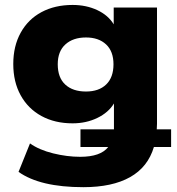

<svg xmlns="http://www.w3.org/2000/svg" viewBox="-20 -570 722 784"><path d="M55.7 131.8 102.5 15.6Q139.6 42 196.8 56.2Q253.9 70.3 307.6 70.3Q390.6 70.3 421.9 30.3H308.6V-42H445.3V-45.9V-147.5Q422.9 -110.4 377.4 -88.4Q332 -66.4 276.4 -66.4Q204.1 -66.4 149.4 -96.2Q94.7 -126 64.5 -180.7Q34.2 -235.4 34.2 -308.6Q34.2 -381.8 64.5 -436.5Q94.7 -491.2 149.4 -520.5Q204.1 -549.8 276.4 -549.8Q332 -549.8 377 -528.8Q421.9 -507.8 444.3 -470.7V-539.1H621.1V-64.5L620.1 -42H678.7V30.3H608.4Q584 112.3 511.2 153.3Q438.5 194.3 320.3 194.3Q143.6 194.3 55.7 131.8ZM331.1 -196.3Q383.8 -196.3 413.6 -225.1Q443.4 -253.9 443.4 -307.6Q443.4 -360.4 413.1 -388.7Q382.8 -417 331.1 -417Q278.3 -417 247.1 -388.7Q215.8 -360.4 215.8 -307.6Q215.8 -252.9 246.6 -224.6Q277.3 -196.3 331.1 -196.3Z"/></svg>

Font: Min Sans Black
Style: Regular
Weight: 900
Designer: Jinseong-Kim, NotoSansCJK, Nunito
Foundry: Jinseong-Kim
Version: Version 1.000